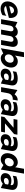

<svg xmlns="http://www.w3.org/2000/svg" viewBox="2650 -3420 786 6125"><g transform="rotate(90 3042.5 -358.0)"><path d="M277 -100Q201 -100 172 -157L550 -249Q554 -273 554 -302Q554 -402 500 -466Q446 -530 344 -530Q267 -530 200.5 -494.5Q134 -459 89 -397.5Q44 -336 30 -259Q25 -227 25 -204Q25 -139 53 -89.5Q81 -40 133 -12.5Q185 15 254 15Q305 15 360.5 0.5Q416 -14 463 -43L486 -171Q441 -135 383 -117.5Q325 -100 277 -100ZM316 -413Q358 -413 383 -387.5Q408 -362 410 -318L179 -261L178 -266Q181 -302 199 -336Q217 -370 247.5 -391.5Q278 -413 316 -413Z M1412 0 1472 -338Q1476 -368 1476 -381Q1476 -449 1438 -491Q1400 -533 1328 -533Q1218 -533 1135 -445Q1123 -489 1086.5 -511Q1050 -533 1000 -533Q904 -533 826 -453L685 -521L593 0H747L798 -289Q807 -338 837.5 -367Q868 -396 910 -396Q944 -396 961.5 -376.5Q979 -357 979 -321Q979 -306 976 -289L925 0H1079L1130 -289Q1138 -334 1168 -365Q1198 -396 1242 -396Q1276 -396 1294 -377.5Q1312 -359 1312 -321Q1312 -307 1309 -289L1258 0Z M1843 11Q1908 11 1969 -22.5Q2030 -56 2073 -118Q2116 -180 2130 -261Q2136 -294 2136 -323Q2136 -387 2110.5 -434.5Q2085 -482 2040.5 -507.5Q1996 -533 1940 -533Q1883 -533 1838 -509.5Q1793 -486 1753 -444L1803 -731H1649L1519 8L1689 -68Q1717 -24 1758 -6.5Q1799 11 1843 11ZM1981 -297Q1981 -279 1978 -261Q1967 -198 1922.5 -158Q1878 -118 1822 -118Q1775 -118 1745 -150Q1715 -182 1715 -232Q1715 -250 1717 -260Q1728 -322 1772.5 -362.5Q1817 -403 1872 -403Q1928 -403 1954.5 -374Q1981 -345 1981 -297Z M2405 -90Q2370 -90 2347.5 -107Q2325 -124 2325 -153Q2325 -194 2360 -219.5Q2395 -245 2445 -245Q2497 -245 2535 -223L2520 -133Q2466 -90 2405 -90ZM2706 -361Q2706 -444 2650 -487Q2594 -530 2487 -530Q2429 -530 2378.5 -519Q2328 -508 2273 -488L2254 -373Q2342 -410 2431 -410Q2554 -410 2554 -337Q2554 -332 2552 -316L2549 -304Q2496 -329 2415 -329Q2322 -329 2255 -287Q2188 -245 2174 -162Q2171 -144 2171 -128Q2171 -63 2217 -25.5Q2263 12 2334 12Q2384 12 2425.5 -5Q2467 -22 2504 -54L2645 8L2701 -310Q2706 -340 2706 -361Z M3167 -530Q3062 -530 2992 -431L2853 -521L2761 0H2915L2951 -202Q2965 -287 3015 -330Q3065 -373 3134 -373Q3153 -373 3159 -370L3187 -529Q3181 -530 3167 -530Z M3381 -90Q3346 -90 3323.5 -107Q3301 -124 3301 -153Q3301 -194 3336 -219.5Q3371 -245 3421 -245Q3473 -245 3511 -223L3496 -133Q3442 -90 3381 -90ZM3682 -361Q3682 -444 3626 -487Q3570 -530 3463 -530Q3405 -530 3354.5 -519Q3304 -508 3249 -488L3230 -373Q3318 -410 3407 -410Q3530 -410 3530 -337Q3530 -332 3528 -316L3525 -304Q3472 -329 3391 -329Q3298 -329 3231 -287Q3164 -245 3150 -162Q3147 -144 3147 -128Q3147 -63 3193 -25.5Q3239 12 3310 12Q3360 12 3401.5 -5Q3443 -22 3480 -54L3621 8L3677 -310Q3682 -340 3682 -361Z M4258 -415 4277 -521H3800L3778 -398H4055L3714 -106L3695 0H4183L4205 -124H3917Z M4496 -90Q4461 -90 4438.5 -107Q4416 -124 4416 -153Q4416 -194 4451 -219.5Q4486 -245 4536 -245Q4588 -245 4626 -223L4611 -133Q4557 -90 4496 -90ZM4797 -361Q4797 -444 4741 -487Q4685 -530 4578 -530Q4520 -530 4469.5 -519Q4419 -508 4364 -488L4345 -373Q4433 -410 4522 -410Q4645 -410 4645 -337Q4645 -332 4643 -316L4640 -304Q4587 -329 4506 -329Q4413 -329 4346 -287Q4279 -245 4265 -162Q4262 -144 4262 -128Q4262 -63 4308 -25.5Q4354 12 4425 12Q4475 12 4516.5 -5Q4558 -22 4595 -54L4736 8L4792 -310Q4797 -340 4797 -361Z M5519 -731H5365L5315 -449Q5263 -533 5158 -533Q5093 -533 5033 -499.5Q4973 -466 4930 -404Q4887 -342 4872 -260Q4867 -234 4867 -200Q4867 -136 4892.5 -88Q4918 -40 4962.5 -14.5Q5007 11 5064 11Q5120 11 5162.5 -11Q5205 -33 5246 -74L5389 8ZM5021 -223Q5021 -244 5025 -261Q5038 -324 5081.5 -364Q5125 -404 5178 -404Q5226 -404 5256.5 -372Q5287 -340 5287 -289Q5287 -271 5285 -262Q5274 -199 5228.5 -158.5Q5183 -118 5128 -118Q5074 -118 5047.5 -147Q5021 -176 5021 -223Z M5738 -90Q5703 -90 5680.5 -107Q5658 -124 5658 -153Q5658 -194 5693 -219.5Q5728 -245 5778 -245Q5830 -245 5868 -223L5853 -133Q5799 -90 5738 -90ZM6039 -361Q6039 -444 5983 -487Q5927 -530 5820 -530Q5762 -530 5711.5 -519Q5661 -508 5606 -488L5587 -373Q5675 -410 5764 -410Q5887 -410 5887 -337Q5887 -332 5885 -316L5882 -304Q5829 -329 5748 -329Q5655 -329 5588 -287Q5521 -245 5507 -162Q5504 -144 5504 -128Q5504 -63 5550 -25.5Q5596 12 5667 12Q5717 12 5758.5 -5Q5800 -22 5837 -54L5978 8L6034 -310Q6039 -340 6039 -361Z"/></g></svg>

Font: Geom Bold
Style: Bold Italic
Weight: 700
Italic angle: -10°
Version: Version 1.102